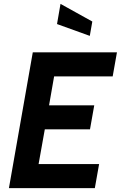

<svg xmlns="http://www.w3.org/2000/svg" viewBox="-20 -970 623 990"><path d="M469 0H26L149 -700H583L561 -576H259L233 -427H466L444 -303H211L179 -124H491ZM443 -785 274 -846 292 -950 456 -859Z"/></svg>

Font: Cabin
Style: Bold Italic
Weight: 700
Designer: Pablo Impallari
Foundry: Pablo Impallari. www.impallari.com Igino Marini. www.ikern.com
Version: Version 1.005